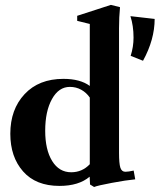

<svg xmlns="http://www.w3.org/2000/svg" viewBox="-20 -746 650 782"><path d="M363.3 15.6 346.7 5.4 345.2 -26.4Q300.8 11.2 222.2 11.2Q126 11.2 74 -47.9Q22 -106.9 22 -201.2Q22 -300.3 80.1 -362.5Q138.2 -424.8 238.3 -424.8Q306.6 -424.8 345.7 -396V-648.4L294.4 -661.1V-681.6L431.6 -726.1L468.8 -716.8Q464.8 -676.3 464.8 -630.9V-123.5Q464.8 -80.1 470.2 -63.2Q475.6 -46.4 490.7 -46.4Q502.9 -46.4 524.4 -51.3L530.8 -15.6Q494.1 -12.2 435.5 -1.2Q377 9.8 363.3 15.6ZM512.2 -518.6Q523.9 -555.2 523.9 -592.8Q523.9 -641.1 511.2 -680.2L609.9 -668.9Q609.9 -585 562.5 -498.5ZM270 -44.4Q314.5 -44.4 345.7 -77.1V-348.6Q332 -368.7 311 -380.4Q290 -392.1 264.6 -392.1Q219.2 -392.1 191.7 -342.5Q164.1 -293 164.1 -213.4Q164.1 -136.2 192.4 -90.3Q220.7 -44.4 270 -44.4Z"/></svg>

Font: Elstob 18pt
Style: Bold
Weight: 700
Designer: Peter S. Baker
Version: Version 1.015